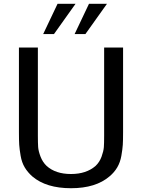

<svg xmlns="http://www.w3.org/2000/svg" viewBox="-20 -976 750 1014"><path d="M379 -956 265 -796H208L284 -956ZM545 -956 431 -796H374L450 -956ZM630 -277Q630 -234 628.5 -211Q627 -188 621 -153.5Q615 -119 599.5 -92.5Q584 -66 559 -45Q486 18 355 18Q224 18 151 -44Q126 -66 110.5 -92Q95 -118 89 -153Q83 -188 81.5 -211Q80 -234 80 -277V-725H180V-259Q180 -220 181.5 -199Q183 -178 194 -149Q205 -120 226 -100Q273 -57 355 -57Q436 -57 485 -100Q506 -120 516.5 -149Q527 -178 528.5 -199Q530 -220 530 -259V-725H630Z"/></svg>

Font: AbakuTLSymSans
Style: Regular
Weight: 400
Version: Version 2007.05.04